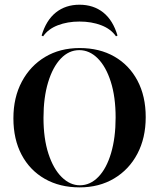

<svg xmlns="http://www.w3.org/2000/svg" viewBox="-20 -787 679 818"><path d="M319.4 11.3Q234.7 11.3 171 -25Q107.3 -61.3 72.2 -127.4Q37.1 -193.5 37.1 -283.1Q37.1 -371.8 73 -439.1Q108.9 -506.5 172.2 -544.4Q235.5 -582.3 319.4 -582.3Q404 -582.3 467.3 -546Q530.6 -509.7 565.7 -443.5Q600.8 -377.4 600.8 -287.9Q600.8 -199.2 565.3 -131.9Q529.8 -64.5 466.1 -26.6Q402.4 11.3 319.4 11.3ZM320.2 2.4Q364.5 2.4 399.2 -33.5Q433.9 -69.4 453.2 -134.7Q472.6 -200 472.6 -286.3Q472.6 -374.2 452 -438.7Q431.5 -503.2 396.4 -538.3Q361.3 -573.4 317.7 -573.4Q273.4 -573.4 239.1 -537.5Q204.8 -501.6 185.1 -436.7Q165.3 -371.8 165.3 -284.7Q165.3 -196.8 186.3 -132.3Q207.3 -67.7 242.7 -32.7Q278.2 2.4 320.2 2.4ZM318.5 -766.9Q378.2 -766.9 419.8 -733.9Q461.3 -700.8 480.6 -635.5L474.2 -632.3Q452.4 -663.7 411.3 -679.4Q370.2 -695.2 318.5 -695.2Q267.7 -695.2 226.6 -679.4Q185.5 -663.7 163.7 -632.3L157.3 -635.5Q176.6 -700.8 218.1 -733.9Q259.7 -766.9 318.5 -766.9Z"/></svg>

Font: Playfair 144pt SemiCondensed
Style: Bold
Weight: 700
Width: 4
Designer: Claus Eggers Sørensen
Foundry: Claus Eggers Sørensen
Version: Version 2.203